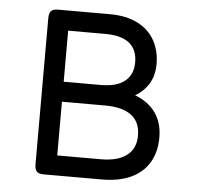

<svg xmlns="http://www.w3.org/2000/svg" viewBox="-46 -627 692 673"><g transform="rotate(5 300.0 -290.0)"><path d="M492.2 -418.9Q492.2 -380.4 475.1 -351.3Q458 -322.3 426.8 -304.2Q473.6 -286.6 499 -251.2Q524.4 -215.8 524.4 -164.1Q524.4 -112.8 502.4 -75.9Q480.5 -39.1 438.5 -19.5Q396.5 0 336.9 0H130.9Q114.3 0 107.2 -7.6Q100.1 -15.1 100.1 -33.2V-546.4Q100.1 -564.5 107.2 -572Q114.3 -579.6 130.9 -579.6H314.5Q371.6 -579.6 411.6 -559.3Q451.7 -539.1 471.9 -502.9Q492.2 -466.8 492.2 -418.9ZM173.3 -509.3V-329.6H303.7Q359.9 -329.6 388.4 -352.8Q417 -376 417 -418.9Q417 -509.3 303.7 -509.3ZM173.3 -259.3V-70.3H327.1Q385.3 -70.3 417.2 -94Q449.2 -117.7 449.2 -164.1Q449.2 -211.9 417.7 -235.6Q386.2 -259.3 324.7 -259.3Z"/></g></svg>

Font: Courier Prime Code
Style: Regular
Weight: 400
Designer: Alan Dague-Greene
Foundry: Quote-Unquote Apps
Version: Version 3.0318